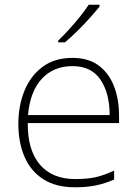

<svg xmlns="http://www.w3.org/2000/svg" viewBox="-20 -786 585 816"><path d="M288 -540Q356 -540 399.5 -507.5Q443 -475 464.5 -419.5Q486 -364 486 -294V-263H98Q97 -148 149.5 -86.5Q202 -25 300 -25Q349 -25 384.5 -32.5Q420 -40 465 -61V-23Q426 -6 387.5 2Q349 10 299 10Q218 10 164.5 -24Q111 -58 84.5 -119Q58 -180 58 -260Q58 -337 84 -400.5Q110 -464 161 -502Q212 -540 288 -540ZM288 -505Q208 -505 158 -451.5Q108 -398 99 -297H446Q446 -390 407 -447.5Q368 -505 288 -505ZM403 -758Q386 -737 361.5 -709.5Q337 -682 309 -654.5Q281 -627 256 -606H227V-613Q248 -633 273 -660.5Q298 -688 320.5 -716Q343 -744 357 -766H403Z"/></svg>

Font: Noto Sans ExtraLight
Style: Regular
Weight: 200
Designer: Monotype Design Team
Foundry: Monotype Imaging Inc.
Version: Version 2.007